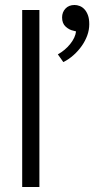

<svg xmlns="http://www.w3.org/2000/svg" viewBox="-20 -750 378 770"><path d="M69 0V-710H138V0ZM274 -627Q258 -630 243.5 -643Q229 -656 229 -680Q229 -701 242.5 -715.5Q256 -730 279 -730Q289 -730 299.5 -726Q310 -722 318.5 -713Q327 -704 332.5 -689.5Q338 -675 338 -653Q338 -630 330 -608Q322 -586 308 -566Q294 -546 275 -529Q256 -512 234 -501L212 -532Q241 -548 261.5 -573.5Q282 -599 285 -624Z"/></svg>

Font: Ek Mukta Light
Style: Regular
Weight: 300
Designer: Girish Dalvi and Yashodeep Gholap
Foundry: Ek Type
Version: Version 2.538;PS 1.002;hotconv 16.6.51;makeotf.lib2.5.65220;